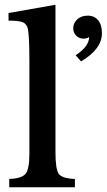

<svg xmlns="http://www.w3.org/2000/svg" viewBox="-20 -790 450 810"><path d="M16 -735 214 -770V-148Q214 -76 228 -56.5Q242 -37 296 -35V0H19V-35Q72 -37 88 -57Q104 -77 104 -141V-534Q104 -633 98 -667Q93 -689 76.5 -696Q60 -703 16 -703ZM322 -531 299 -557Q356 -594 356 -634Q347 -627 332 -627Q314 -627 301.5 -639.5Q289 -652 289 -671Q289 -693 306 -708.5Q323 -724 350 -724Q378 -724 394 -704.5Q410 -685 410 -650Q410 -583 322 -531Z"/></svg>

Font: Kolar Light
Style: Regular
Weight: 300
Designer: Ramakrishna Saiteja (Kannada); Shiva Nallaperumal (Latin)
Foundry: Indian Type Foundry
Version: Version 1.001;PS 1.0;hotconv 1.0.88;makeotf.lib2.5.647800